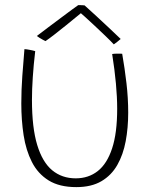

<svg xmlns="http://www.w3.org/2000/svg" viewBox="-20 -726 629 766"><path d="M427.5 -510.5Q430 -511 435.2 -511.5Q440.5 -512 446.5 -512Q452 -512 458.2 -512Q464.5 -512 467.5 -511.5Q477.5 -454.5 484.5 -394.5Q491.5 -334.5 491.5 -276.5Q491.5 -216.5 481.5 -162.8Q471.5 -109 448 -67.8Q424.5 -26.5 384.5 -3Q344.5 20.5 284.5 20.5Q217 20.5 174 -6.2Q131 -33 107.2 -79.8Q83.5 -126.5 74.2 -186.5Q65 -246.5 65 -313Q65 -367 69 -422.5Q73 -478 77.5 -530Q81.5 -530 87.8 -529Q94 -528 99 -527Q104.5 -526 110 -524.8Q115.5 -523.5 120.5 -522Q114 -466.5 110.8 -418Q107.5 -369.5 107.5 -327Q107.5 -216.5 128.5 -147.5Q149.5 -78.5 188.5 -46.5Q227.5 -14.5 282 -14.5Q333 -14.5 370 -43.5Q407 -72.5 427.2 -133.8Q447.5 -195 447.5 -292Q447.5 -338 442.5 -392.5Q437.5 -447 427.5 -510.5ZM317.5 -704.5Q338.5 -686 364 -662.2Q389.5 -638.5 415.2 -614.5Q441 -590.5 461.5 -570.5Q453.5 -563.5 447 -558.5Q440.5 -553.5 434 -549Q422 -562 401.2 -582Q380.5 -602 358.5 -622.5Q336.5 -643 319.8 -658.2Q303 -673.5 299 -676.5H306.5Q303 -673.5 285.2 -659Q267.5 -644.5 243.8 -625.2Q220 -606 197.5 -588.5Q175 -571 161.5 -562Q158.5 -563.5 151.2 -567.2Q144 -571 137 -575.5Q130 -580 127 -582.5Q148 -598.5 173.2 -617.5Q198.5 -636.5 223 -654.8Q247.5 -673 266 -686.8Q284.5 -700.5 292 -705.5Q295.5 -705.5 299.8 -705.5Q304 -705.5 308.5 -705.2Q313 -705 317.5 -704.5Z"/></svg>

Font: Grandstander Thin Thin
Style: Regular
Weight: 250
Version: Version 1.200